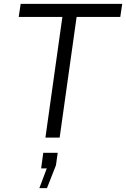

<svg xmlns="http://www.w3.org/2000/svg" viewBox="-20 -706 647 985"><path d="M607 -686 597 -619H373L286 0H213L300 -619H76L86 -686ZM220 158H191L202 78H276L267 142L221 259H182Z"/></svg>

Font: Chivo Light Italic
Style: Regular
Weight: 300
Italic angle: -8.05°
Designer: Hector Gatti
Foundry: Omnibus-Type
Version: Version 1.007